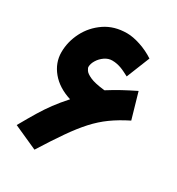

<svg xmlns="http://www.w3.org/2000/svg" viewBox="-166 -763 826 897"><g transform="rotate(30 246.5 -315.0)"><path d="M478 -315.4Q425.3 -289.1 385.7 -260.5Q346.2 -231.9 311.8 -194.1Q277.3 -156.2 240 -102.5Q202.6 -48.8 154.3 28.3L24.9 -29.8Q55.2 -83.5 77.6 -120.6Q100.1 -157.7 123.8 -189.7Q147.5 -221.7 180.7 -258.8Q111.8 -280.3 73.7 -326.4Q35.6 -372.6 35.6 -429.2Q35.6 -485.8 62.5 -538.6Q89.4 -591.3 139.2 -625.2Q189 -659.2 257.8 -659.2Q289.6 -659.2 330.3 -645.8Q371.1 -632.3 406.7 -608.9L356.4 -483.4Q344.7 -489.3 333.3 -495.1Q321.8 -501 309.6 -505.4Q298.8 -509.3 286.9 -511.7Q274.9 -514.2 261.2 -514.2Q240.2 -514.2 221.4 -501.2Q202.6 -488.3 190.9 -469.2Q179.2 -450.2 179.2 -432.6Q179.2 -427.2 186.5 -415.8Q193.8 -404.3 218.5 -393.1Q243.2 -381.8 293.9 -376Q294.9 -376 296.4 -375.7Q297.9 -375.5 298.8 -375.5Q335 -398.4 366.5 -415.5Q397.9 -432.6 438.5 -452.6Z"/></g></svg>

Font: Vazir Black FD-WOL
Style: Black-FD-WOL
Weight: 900
Designer: Saber Rastikerdar
Foundry: Saber Rastikerdar
Version: Version 30.0.0